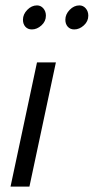

<svg xmlns="http://www.w3.org/2000/svg" viewBox="-20 -691 347 711"><path d="M65 -618Q65 -638 81 -654.5Q97 -671 117 -671Q131 -671 140.5 -660Q150 -649 150 -633Q150 -612 133.5 -597Q117 -582 98 -582Q83 -582 74 -592Q65 -602 65 -618ZM222 -618Q222 -638 238 -654.5Q254 -671 274 -671Q288 -671 297.5 -660Q307 -649 307 -633Q307 -612 290.5 -597Q274 -582 255 -582Q240 -582 231 -592Q222 -602 222 -618ZM89 0H19L117 -460H187Z"/></svg>

Font: Quattrocento Sans
Style: Italic
Weight: 400
Designer: Pablo Impallari
Foundry: Pablo Impallari, Igino Marini, Brenda Gallo
Version: Version 2.000